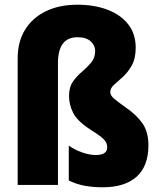

<svg xmlns="http://www.w3.org/2000/svg" viewBox="-20 -785 675 815"><path d="M556 -583Q556 -537 539.5 -507.5Q523 -478 502 -459Q481 -440 464.5 -425.5Q448 -411 448 -394Q448 -380 464.5 -366Q481 -352 515 -328Q560 -297 585 -261Q610 -225 610 -168Q610 -80 560 -35Q510 10 416 10Q375 10 339.5 3.5Q304 -3 272 -19V-167Q297 -149 328.5 -138Q360 -127 386 -127Q435 -127 435 -159Q435 -171 430 -181Q425 -191 409.5 -203.5Q394 -216 362 -236Q307 -272 290 -307Q273 -342 273 -377Q273 -415 289.5 -438.5Q306 -462 328 -480.5Q350 -499 367 -519.5Q384 -540 384 -569Q384 -592 365 -609.5Q346 -627 309 -627Q226 -627 226 -517V0H55V-537Q55 -608 86.5 -659Q118 -710 175 -737.5Q232 -765 309 -765Q381 -765 437 -743.5Q493 -722 524.5 -681.5Q556 -641 556 -583Z"/></svg>

Font: Noto Sans Kannada Condensed Black
Style: Regular
Weight: 900
Width: 3
Designer: Jelle Bosma - Monotype Design Team
Foundry: Monotype Imaging Inc.
Version: Version 2.005; ttfautohint (v1.8.4.7-5d5b)